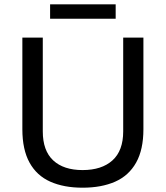

<svg xmlns="http://www.w3.org/2000/svg" viewBox="-20 -861 771 893"><path d="M364 12Q277 12 214 -16Q151 -44 117.5 -104.5Q84 -165 84 -260V-686H179V-250Q179 -160 227.5 -115Q276 -70 364 -70Q453 -70 503 -115Q553 -160 553 -250V-686H647V-260Q647 -165 613 -104.5Q579 -44 515.5 -16Q452 12 364 12ZM213 -774V-841H518V-774Z"/></svg>

Font: Archivo SemiBold
Style: Regular
Weight: 400
Version: Version 2.001